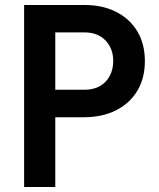

<svg xmlns="http://www.w3.org/2000/svg" viewBox="-20 -750 639 770"><path d="M76.7 0V-730H318.8Q392.1 -730 446.3 -702.1Q501 -674.3 531.2 -623.5Q561 -573.2 561 -504.9Q561 -437 531.2 -386.7Q501.5 -336.4 446.3 -308.1Q391.6 -280.3 318.8 -279.8H201.7V0ZM201.7 -390.1H318.8Q372.1 -390.1 402.8 -421.9Q433.6 -454.1 434.1 -504.9Q434.1 -555.7 402.8 -587.9Q372.1 -620.1 318.8 -620.1H201.7Z"/></svg>

Font: UDEV Gothic 35
Style: Bold
Weight: 700
Version: v2.1.0; ttfautohint (v1.8.4.7-5d5b-dirty) -l 6 -r 45 -G 200 